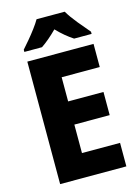

<svg xmlns="http://www.w3.org/2000/svg" viewBox="-136 -1006 784 1081"><g transform="rotate(-15 255.5 -465.5)"><path d="M462 0H76V-714H462V-579H240V-438H446V-303H240V-137H462ZM352 -931Q372 -897 405.5 -856Q439 -815 466 -784V-771H364Q341 -786 317.5 -805.5Q294 -825 270 -850Q245 -825 222 -805.5Q199 -786 177 -771H74V-784Q91 -803 113 -829Q135 -855 155.5 -882.5Q176 -910 188 -931Z"/></g></svg>

Font: Noto Sans Devanagari SemiCondensed ExtraBold
Style: Regular
Weight: 800
Width: 4
Designer: Jelle Bosma - Monotype Design Team
Foundry: Monotype Imaging Inc.
Version: Version 2.004; ttfautohint (v1.8.4.7-5d5b)